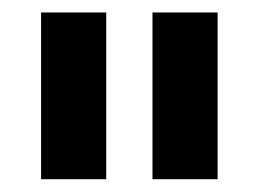

<svg xmlns="http://www.w3.org/2000/svg" viewBox="-20 -727 416 308"><path d="M150.4 -439.5H45.9V-707H150.4ZM329.1 -439.5H224.6V-707H329.1Z"/></svg>

Font: Pretendard JP
Style: Bold
Weight: 700
Designer: Base glyphs from Inter by Rasmus Andersson; Hangeul glyphs from Noto Sans CJK(Source Han Sans) by Jang Soo-young and Kan
Foundry: Kil Hyung-jin
Version: Version 1.309